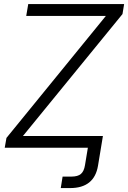

<svg xmlns="http://www.w3.org/2000/svg" viewBox="-20 -748 648 972"><path d="M287.6 204.1 296.9 146H341.3Q374 146 389.6 132.6Q405.3 119.1 410.2 88.4L424.8 0H3.9L12.7 -49.8L516.1 -667.5H112.8L123 -727.5H608.4L600.1 -676.8L96.2 -59.6H501L491.2 0L476.1 91.3Q457 204.1 335 204.1Z"/></svg>

Font: Inter Display Light
Style: Italic
Weight: 300
Italic angle: -9.39999°
Designer: Rasmus Andersson
Foundry: rsms
Version: Version 4.000;git-a52131595